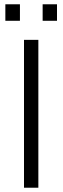

<svg xmlns="http://www.w3.org/2000/svg" viewBox="-20 -876 292 896"><path d="M92 0V-690H159V0ZM5 -779V-856H73V-779ZM179 -779V-856H246V-779Z"/></svg>

Font: Oxanium ExtraLight Light
Style: Regular
Weight: 300
Version: Version 2.000